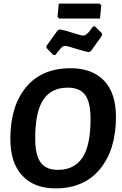

<svg xmlns="http://www.w3.org/2000/svg" viewBox="-20 -1028 671 1058"><path d="M529 -1008 538 -999 531 -926H306L297 -936L304 -1008ZM504 -882 542 -844V-832L480 -745L468 -741Q448 -744 399 -759.5Q350 -775 340 -775Q336 -775 332 -774Q328 -773 324 -770Q320 -767 317 -764Q314 -761 309.5 -755.5Q305 -750 302 -746.5Q299 -743 293.5 -736Q288 -729 285 -725H274L236 -764V-775L298 -861L310 -866Q331 -863 379.5 -847.5Q428 -832 438 -832Q442 -832 446 -833Q450 -834 454 -837.5Q458 -841 461.5 -843.5Q465 -846 469.5 -851.5Q474 -857 476.5 -860.5Q479 -864 484.5 -871.5Q490 -879 493 -882ZM369 -652Q488 -652 553.5 -583.5Q619 -515 619 -384Q619 -204 531.5 -97Q444 10 286 10Q168 10 102.5 -60.5Q37 -131 37 -263Q37 -443 123.5 -547.5Q210 -652 369 -652ZM353 -545Q263 -545 218.5 -478.5Q174 -412 174 -266Q174 -175 203.5 -133.5Q233 -92 299 -92Q389 -92 434 -159Q479 -226 479 -373Q479 -464 449.5 -504.5Q420 -545 353 -545Z"/></svg>

Font: Alegreya Sans
Style: Bold Italic
Weight: 700
Italic angle: -7°
Designer: Juan Pablo del Peral
Foundry: Huerta Tipografica
Version: Version 2.007